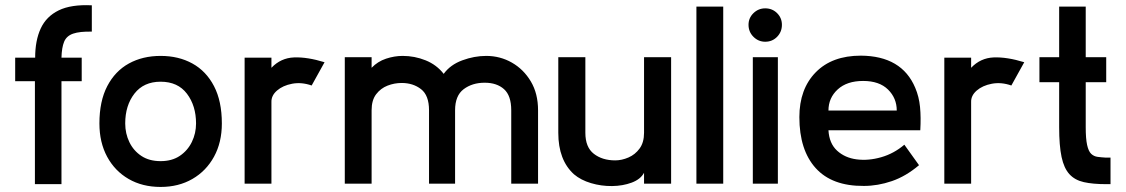

<svg xmlns="http://www.w3.org/2000/svg" viewBox="-20 -726 4453 759"><path d="M343 -601Q295 -602 269 -593Q243 -584 233.5 -561Q224 -538 223 -498H303V-405H223V2H118V-405H40V-498H119Q119 -566 141 -613.5Q163 -661 212 -685Q261 -709 343 -705Z M615 13Q543 13 488.5 -18.5Q434 -50 403.5 -106.5Q373 -163 373 -238Q373 -326 404 -385.5Q435 -445 489.5 -475Q544 -505 615 -505Q686 -505 740.5 -475Q795 -445 826 -385.5Q857 -326 857 -238Q857 -163 826 -106.5Q795 -50 740.5 -18.5Q686 13 615 13ZM615 -89Q660 -89 691 -110Q722 -131 738.5 -165Q755 -199 755 -238Q755 -308 719 -355.5Q683 -403 615 -403Q548 -403 511.5 -356Q475 -309 475 -238Q475 -198 491.5 -164Q508 -130 539 -109.5Q570 -89 615 -89Z M947 0V-498H1053V-458Q1090 -497 1142.5 -499Q1195 -501 1263 -480L1212 -388Q1172 -402 1135 -395Q1098 -388 1075 -368Q1052 -348 1053 -322V0Z M2107 0H2001V-290Q2001 -348 1972.5 -373.5Q1944 -399 1896 -399Q1847 -399 1813 -373.5Q1779 -348 1779 -290V0H1676V-290Q1676 -349 1644.5 -373.5Q1613 -398 1568 -398Q1539 -398 1512 -387.5Q1485 -377 1467 -353.5Q1449 -330 1449 -290V0H1343V-500H1449V-458Q1473 -483 1506 -494Q1539 -505 1572 -505Q1619 -505 1662.5 -487.5Q1706 -470 1734 -434Q1760 -470 1807.5 -487.5Q1855 -505 1902 -505Q1957 -505 2003.5 -478.5Q2050 -452 2078.5 -404Q2107 -356 2107 -290Z M2633 0H2526V-43Q2512 -17 2477 -4Q2442 9 2399.5 9.5Q2357 10 2316.5 -2Q2276 -14 2249 -37Q2187 -93 2187 -201V-500H2294V-201Q2294 -144 2327.5 -118Q2361 -92 2412 -92Q2438 -92 2464.5 -103.5Q2491 -115 2508.5 -139Q2526 -163 2526 -201V-500H2633Z M2839 0H2733V-700H2839Z M3005 -561Q2978 -561 2958.5 -580.5Q2939 -600 2939 -628Q2939 -655 2958.5 -674Q2978 -693 3005 -693Q3033 -693 3052 -674Q3071 -655 3071 -628Q3071 -600 3052 -580.5Q3033 -561 3005 -561ZM3055 0H2956V-500H3055Z M3618 -211H3255Q3258 -159 3289 -130.5Q3320 -102 3366.5 -96Q3413 -90 3463.5 -104.5Q3514 -119 3555 -154L3613 -73Q3561 -29 3505.5 -10Q3450 9 3395 9Q3269 10 3204.5 -61.5Q3140 -133 3140 -263Q3140 -374 3204.5 -440Q3269 -506 3383 -506Q3545 -505 3598 -379Q3613 -344 3617 -303Q3621 -262 3618 -211ZM3392 -406Q3328 -406 3291.5 -372.5Q3255 -339 3255 -289H3525Q3525 -338 3490.5 -372Q3456 -406 3392 -406Z M3713 0V-498H3819V-458Q3856 -497 3908.5 -499Q3961 -501 4029 -480L3978 -388Q3938 -402 3901 -395Q3864 -388 3841 -368Q3818 -348 3819 -322V0Z M4167 -223V-401H4089V-500H4167V-700H4272V-500H4353V-401H4272V-223Q4272 -178 4277.5 -153Q4283 -128 4293.5 -118Q4304 -108 4318.5 -106Q4333 -104 4350 -103H4370V2H4353Q4300 2 4264.5 -6Q4229 -14 4207.5 -37.5Q4186 -61 4176.5 -105.5Q4167 -150 4167 -223Z"/></svg>

Font: Kulim Park SemiBold
Style: Regular
Weight: 600
Designer: Noponies / Dale Sattler
Foundry: Noponies
Version: Version 1.000; ttfautohint (v1.8.3)